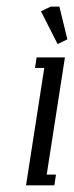

<svg xmlns="http://www.w3.org/2000/svg" viewBox="-20 -556 222 576"><path d="M58.1 0 112.8 -352.1H85L89.8 -383.8H174.8L120.1 -32.2H147.9L143.1 0ZM103 -522 131.8 -536.1H158.2L182.1 -438L152.8 -423.8Z"/></svg>

Font: Gawaa
Style: Italic
Weight: 400
Designer: T. Christopher White
Version: Version 1.0